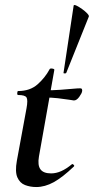

<svg xmlns="http://www.w3.org/2000/svg" viewBox="-20 -742 378 774"><path d="M126 12Q102 12 81 4Q60 -4 50 -27Q40 -50 48 -94L87 -306Q93 -339 87 -349Q81 -359 53 -359Q49 -359 49.5 -367Q50 -375 53 -375Q101 -375 131.5 -402Q162 -429 180 -463Q182 -467 191 -465.5Q200 -464 199 -460L137 -111Q131 -76 143 -59.5Q155 -43 186 -43Q206 -43 226.5 -52Q247 -61 270 -80Q272 -82 276.5 -78Q281 -74 278 -71Q232 -27 196.5 -7.5Q161 12 126 12ZM278 -337Q277 -337 258.5 -340Q240 -343 213.5 -346Q187 -349 159 -349L161 -378Q195 -378 223 -380Q251 -382 272 -384Q293 -386 304 -386Q309 -386 310.5 -382Q312 -378 311 -374Q310 -366 299.5 -351.5Q289 -337 278 -337ZM236 -448 277 -720Q279 -724 289 -719Q299 -714 311 -705.5Q323 -697 331.5 -688Q340 -679 338 -675L247 -448Q246 -446 241 -446Q236 -446 236 -448Z"/></svg>

Font: Cormorant Garamond Light
Style: Italic
Weight: 300
Italic angle: -10°
Designer: Christian Thalmann (Catharsis Fonts)
Foundry: Catharsis Fonts
Version: Version 4.001